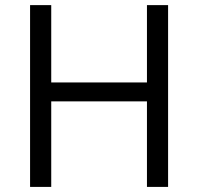

<svg xmlns="http://www.w3.org/2000/svg" viewBox="-20 -734 778 754"><path d="M640.1 0H557.1V-335.9H181.2V0H98.1V-713.9H181.2V-410.2H557.1V-713.9H640.1Z"/></svg>

Font: f0_44652 
Style: Regular
Weight: 400
Foundry: Ascender Corporation
Version: Version 1.10